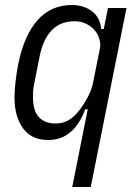

<svg xmlns="http://www.w3.org/2000/svg" viewBox="-20 -548 555 768"><path d="M331 -111H321Q275 12 173 12Q106 12 72 -35Q38 -82 38 -158Q38 -185 42 -220Q46 -255 52 -287Q75 -404 129 -466Q183 -528 268 -528Q313 -528 346.5 -504Q380 -480 385 -432H395L412 -516H486L343 200H269ZM202 -54Q231 -54 253 -66.5Q275 -79 295 -104Q315 -129 331 -159.5Q347 -190 352 -216L380 -356Q383 -373 377.5 -392Q372 -411 359 -426.5Q346 -442 325.5 -452.5Q305 -463 279 -463Q222 -463 187.5 -427.5Q153 -392 139 -325L116 -209Q113 -195 112.5 -182Q112 -169 112 -159Q112 -104 136 -79Q160 -54 202 -54Z"/></svg>

Font: IBM Plex Sans Condensed
Style: Italic
Weight: 400
Width: 3
Italic angle: -11°
Designer: Mike Abbink, Paul van der Laan, Pieter van Rosmalen
Foundry: Bold Monday
Version: Version 1.3